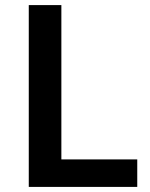

<svg xmlns="http://www.w3.org/2000/svg" viewBox="-20 -800 590 754"><path d="M93 -66H519V-174H221V-780H93Z"/></svg>

Font: Noto Sans Malayalam UI SemiBold
Style: Regular
Weight: 600
Designer: Jelle Bosma - Monotype Design Team
Foundry: Monotype Imaging Inc.
Version: Version 2.104